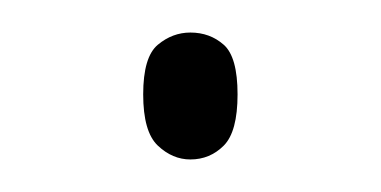

<svg xmlns="http://www.w3.org/2000/svg" viewBox="-20 -93 234 118"><path d="M97 5Q86 5 77 -3.5Q68 -12 68 -35Q68 -58 77 -65.5Q86 -73 97 -73Q109 -73 117.5 -65.5Q126 -58 126 -35Q126 -12 117.5 -3.5Q109 5 97 5Z"/></svg>

Font: Noto Serif Hebrew Thin
Style: Regular
Weight: 250
Version: Version 2.003